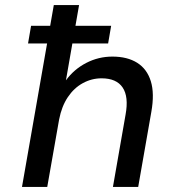

<svg xmlns="http://www.w3.org/2000/svg" viewBox="-20 -740 671 760"><path d="M91 -568 103 -638H420L408 -568ZM67 0 193 -720H293L241 -422Q273 -466 321.5 -491Q370 -516 425 -516Q484 -516 523 -491.5Q562 -467 577 -418.5Q592 -370 579 -297L527 0H427L477 -286Q490 -357 465.5 -393.5Q441 -430 382 -430Q343 -430 308 -411Q273 -392 248.5 -355.5Q224 -319 214 -267L167 0Z"/></svg>

Font: DM Sans Medium
Style: Italic
Weight: 500
Italic angle: -10°
Designer: Colophon Foundry, Jonny Pinhorn
Foundry: Colophon Foundry
Version: Version 4.004;gftools[0.9.30]